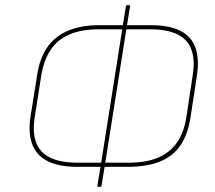

<svg xmlns="http://www.w3.org/2000/svg" viewBox="-20 -715 835 747"><path d="M280 -66Q208 -66 164.5 -88.5Q121 -111 105 -155Q89 -199 99 -263L125 -426Q135 -490 164.5 -532Q194 -574 244.5 -595.5Q295 -617 367 -617H566Q639 -617 682 -595Q725 -573 740.5 -529Q756 -485 746 -420L721 -257Q711 -192 682 -149.5Q653 -107 602.5 -86.5Q552 -66 478 -66ZM283 -82H480Q548 -82 594.5 -101.5Q641 -121 668.5 -160.5Q696 -200 705 -259L730 -424Q739 -483 724.5 -522.5Q710 -562 670 -581.5Q630 -601 563 -601H365Q298 -601 251.5 -581.5Q205 -562 178 -522.5Q151 -483 141 -424L115 -259Q106 -200 120.5 -160.5Q135 -121 175.5 -101.5Q216 -82 283 -82ZM363 12Q358 12 359 7L372 -72L373 -78L456 -604L457 -611L470 -691Q471 -695 475 -695H482Q486 -695 486 -691L473 -610L472 -604L389 -78L388 -72L375 7Q374 12 370 12Z"/></svg>

Font: Sofia Sans Hairline
Style: Italic
Weight: 1
Italic angle: -9°
Designer: Botio Nikoltchev, Ani Petrova
Foundry: lettersoup
Version: Version 4.102